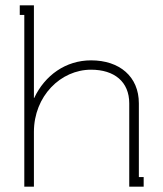

<svg xmlns="http://www.w3.org/2000/svg" viewBox="-20 -699 611 719"><path d="M108 -332H107V-679H54V-643H71V0H107V-205C107 -339 207 -438 321 -438C408 -438 464 -393 464 -312V-36V0H518V-36H500V-312C500 -412 428 -473 321 -473C226 -473 148 -417 108 -332Z"/></svg>

Font: Rawengulk
Style: Regular
Weight: 400
Version: Version 0.9